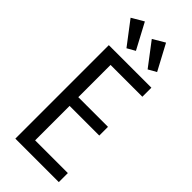

<svg xmlns="http://www.w3.org/2000/svg" viewBox="-287 -952 998 998"><g transform="rotate(45 212.0 -453.5)"><path d="M72.6 0H392.2V-66.4H151.6V-319.8H369.8V-383.8H151.6V-620.8H385.4V-687.2H72.6ZM349 -765.8 273.6 -906.8 207.6 -868 304.4 -740.6ZM193.2 -765.8 118 -906.8 51.8 -868 148.8 -740.6Z"/></g></svg>

Font: Secuela Light
Style: Regular
Weight: 300
Designer: Fernando Haro
Foundry: deFharo
Version: Version 1.708